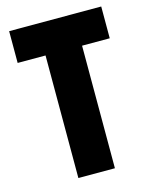

<svg xmlns="http://www.w3.org/2000/svg" viewBox="-109 -786 678 858"><g transform="rotate(-15 230.0 -357.0)"><path d="M315 0V-567H443V-714H17V-567H146V0Z"/></g></svg>

Font: Noto Sans Ethiopic ExtraCondensed Black
Style: Regular
Weight: 900
Width: 2
Designer: Monotype Design Team
Foundry: Monotype Imaging Inc.
Version: Version 2.102